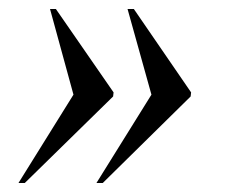

<svg xmlns="http://www.w3.org/2000/svg" viewBox="-20 -483 501 426"><path d="M194 -77H208L403 -269L404 -278L277 -463H263L316 -273ZM21 -77H35L231 -269L232 -278L104 -463H91L143 -273Z"/></svg>

Font: Noto Serif Display Condensed Medium
Style: Italic
Weight: 500
Width: 3
Italic angle: -12°
Designer: Monotype Design Team
Foundry: Monotype Imaging Inc.
Version: Version 2.009